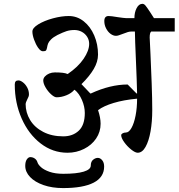

<svg xmlns="http://www.w3.org/2000/svg" viewBox="-20 -710 915 984"><path d="M875.5 -548.3H754.9Q747.1 -542.5 747.1 -517.6Q748 -499.5 751.2 -433.3Q754.4 -367.2 757.3 -284.2Q760.3 -201.2 760.3 -146Q760.3 -86.4 751.5 -36.6Q742.7 13.2 725.8 43Q709 72.8 685.5 72.8Q672.9 72.8 652.3 56.4Q631.8 40 616.5 18.6Q601.1 -2.9 601.1 -17.1Q601.1 -22.5 608.2 -26.6Q615.2 -30.8 625 -30.8Q640.6 -30.8 653.8 -54.2Q667 -77.6 674.8 -117.4Q682.6 -157.2 682.6 -204.1H680.7Q613.8 -197.8 562.5 -182.4Q511.2 -167 483.4 -146H482.4Q495.6 -106.9 495.6 -75.7Q495.6 -34.2 472.7 -0.2Q449.7 33.7 410.6 53.2Q371.6 72.8 326.2 72.8Q250 72.8 188.2 25.1Q126.5 -22.5 91.1 -102.5Q55.7 -182.6 55.7 -276.9Q55.7 -287.6 60.1 -292.7Q64.5 -297.9 74.7 -297.9Q84.5 -297.9 97.4 -288.1Q110.4 -278.3 119.4 -261.7Q128.4 -245.1 128.4 -226.1Q128.4 -220.2 126.2 -214.4Q124 -208.5 119.1 -199.2Q111.3 -183.6 111.3 -177.2Q111.3 -132.8 134.5 -94.7Q157.7 -56.6 201.7 -33.9Q245.6 -11.2 304.2 -11.2Q353 -11.2 383.8 -40.3Q414.6 -69.3 414.6 -130.9Q414.6 -164.1 399.9 -197.8Q385.3 -231.4 362.8 -249.5H360.8Q345.7 -231.9 320.3 -221.7Q294.9 -211.4 270 -211.4Q258.8 -211.4 242.2 -226.3Q225.6 -241.2 213.6 -261.7Q201.7 -282.2 201.7 -297.9Q201.7 -308.6 210.2 -318.1Q218.8 -327.6 232.4 -333.3Q246.1 -338.9 261.2 -338.9Q309.1 -338.9 325.2 -331.1H327.6Q380.4 -367.2 408.7 -408.9Q437 -450.7 437 -485.4Q437 -504.9 426.8 -521.2Q416.5 -537.6 399.2 -546.9Q381.8 -556.2 361.3 -556.2Q338.9 -556.2 320.8 -550.3Q302.7 -544.4 274.9 -530.8Q252.9 -519.5 241.5 -507.8Q230 -496.1 226.6 -487.1Q223.1 -478 221.2 -466.3Q219.2 -455.6 215.8 -451.4Q212.4 -447.3 199.7 -447.3Q188 -447.3 175.5 -465.1Q163.1 -482.9 154.5 -507.1Q146 -531.2 146 -548.3Q146 -566.9 176.5 -585.4Q207 -604 251.2 -616Q295.4 -627.9 332.5 -627.9Q375 -627.9 409.2 -600.8Q443.4 -573.7 462.9 -528.3Q482.4 -482.9 482.4 -430.2Q482.4 -393.6 460.2 -356Q438 -318.4 397.5 -278.8L442.9 -231H445.8Q544.9 -276.9 634.3 -276.9L679.7 -231H682.6Q682.6 -251.5 680.4 -306.2Q678.2 -360.8 677.2 -386.2Q671.4 -517.1 671.4 -548.3H651.9Q644 -548.3 635.3 -545.7Q626.5 -543 611.3 -537.1Q597.2 -531.7 589.1 -529.1Q581.1 -526.4 574.2 -526.4Q560.5 -526.4 546.6 -536.6Q532.7 -546.9 523.7 -564.5Q514.6 -582 514.6 -602.1Q514.6 -627.9 536.6 -627.9Q549.3 -627.9 583.5 -622.1Q616.7 -617.2 625 -617.2H668.9Q668.9 -647 680.4 -668.7Q691.9 -690.4 710 -690.4Q718.3 -690.4 726.1 -680.9Q733.9 -671.4 749.5 -647.5Q760.3 -629.4 769 -617.2H875.5ZM135.3 95.2Q147.5 95.2 157.7 102.1Q168 108.9 171.9 121.6Q175.3 133.3 190.4 147Q205.6 160.6 234.4 170.7Q263.2 180.7 304.2 180.7Q372.6 180.7 408.9 169.7Q445.3 158.7 445.3 138.2Q445.3 118.2 457.3 108.6Q469.2 99.1 481.4 99.1Q493.7 99.1 503.7 111.1Q513.7 123 513.7 143.6Q513.7 198.2 460 226.1Q406.2 253.9 303.2 253.9Q247.1 253.9 202.9 238.5Q158.7 223.1 134 197Q109.4 170.9 109.4 140.1Q109.4 118.7 117.4 106.9Q125.5 95.2 135.3 95.2Z"/></svg>

Font: Dekko
Style: Regular
Weight: 400
Designer: Multiple
Foundry: Sorkin Type
Version: Version 2.001